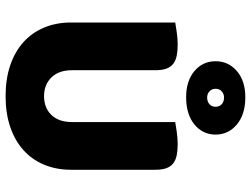

<svg xmlns="http://www.w3.org/2000/svg" viewBox="-128 -776 919 704"><g transform="rotate(90 332.0 -423.5)"><path d="M602 -224Q602 -170 583.5 -125.5Q565 -81 530 -49.5Q495 -18 445 -1Q395 16 332 16Q269 16 219 -1Q169 -18 134 -49.5Q99 -81 80.5 -125.5Q62 -170 62 -224V-606Q73 -608 97 -611.5Q121 -615 143 -615Q166 -615 183.5 -611.5Q201 -608 213 -599Q225 -590 231 -574Q237 -558 237 -532V-227Q237 -179 263.5 -152Q290 -125 332 -125Q375 -125 401 -152Q427 -179 427 -227V-606Q438 -608 462 -611.5Q486 -615 508 -615Q531 -615 548.5 -611.5Q566 -608 578 -599Q590 -590 596 -574Q602 -558 602 -532ZM204 -754Q204 -801 240 -832Q276 -863 336 -863Q399 -863 436 -832Q473 -801 473 -754Q473 -707 436 -676.5Q399 -646 336 -646Q276 -646 240 -676.5Q204 -707 204 -754ZM305 -754Q305 -740 314.5 -731.5Q324 -723 337 -723Q352 -723 361.5 -731.5Q371 -740 371 -754Q371 -768 361.5 -776.5Q352 -785 337 -785Q324 -785 314.5 -776.5Q305 -768 305 -754Z"/></g></svg>

Font: Baloo Bhai
Style: Regular
Weight: 400
Designer: Supriya Tembe, Noopur Datye and Ek Type
Foundry: Ek Type
Version: Version 1.443;PS 1.000;hotconv 16.6.51;makeotf.lib2.5.65220;